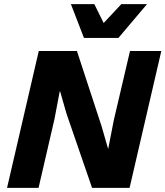

<svg xmlns="http://www.w3.org/2000/svg" viewBox="-20 -906 798 926"><path d="M385 -723 322 -886H435L480 -795L565 -886H689L551 -723ZM14 0 167 -660H351L470 -297L501 -189H502L529 -327L607 -660H758L605 0H424L301 -357L270 -465H268L243 -333L166 0Z"/></svg>

Font: Elaine Sans
Style: Bold Italic
Weight: 700
Italic angle: -13°
Designer: Wei Huang
Foundry: Wei Huang
Version: Version 2.001;December 24, 2019;FontCreator 12.0.0.2547 64-b